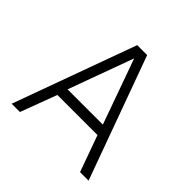

<svg xmlns="http://www.w3.org/2000/svg" viewBox="-181 -895 1066 1066"><g transform="rotate(45 352.5 -361.5)"><path d="M51 0H116L196 -214H511L588 0H655L392 -723H314ZM214 -276 354 -659 491 -276Z"/></g></svg>

Font: United Sans ExtraLight
Style: Regular
Weight: 200
Designer: Pablo Impallari, Rodrigo Fuenzalida (Modified by Dan O. Williams)
Version: Version 1.000;PS 001.000;hotconv 1.0.88;makeotf.lib2.5.64775